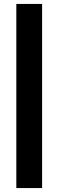

<svg xmlns="http://www.w3.org/2000/svg" viewBox="-20 -746 296 976"><path d="M63 210V-726H194V210Z"/></svg>

Font: Archivo SemiCondensed Black
Style: Regular
Weight: 900
Width: 4
Designer: Hector Gatti
Foundry: Omnibus-Type
Version: Version 2.001